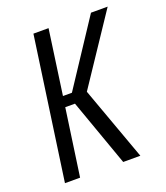

<svg xmlns="http://www.w3.org/2000/svg" viewBox="-114 -671 648 750"><g transform="rotate(-20 210.0 -295.5)"><path d="M27.7 0 111.7 -591H174.6L136.8 -322.6H174L351 -591H420.3L230.2 -306.3L341.1 0H269.8L170.7 -278.5H130.3L90.6 0Z"/></g></svg>

Font: Alumni Sans SC Thin
Style: Italic
Weight: 100
Italic angle: -8°
Designer: Robert E. Leuschke
Foundry: Robert E. Leuschke
Version: Version 1.016